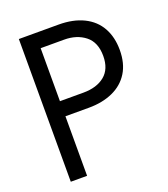

<svg xmlns="http://www.w3.org/2000/svg" viewBox="-130 -793 775 885"><g transform="rotate(-20 257.5 -350.0)"><path d="M145 -700V0H65V-700ZM404 -494Q404 -561 363 -593.5Q322 -626 260 -626H100V-700H260Q331 -700 382 -675Q433 -650 459 -603.5Q485 -557 485 -494Q485 -428 457 -383Q429 -338 378 -315Q327 -292 260 -292H100V-366H260Q326 -366 365 -398Q404 -430 404 -494Z"/></g></svg>

Font: TASA Explorer VF
Style: Regular
Weight: 400
Designer: Weizhong Zhang
Foundry: Local Remote
Version: Version 1.000;Glyphs 3.2 (3192)